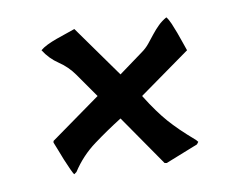

<svg xmlns="http://www.w3.org/2000/svg" viewBox="-20 -359 267 217"><path d="M140.6 -250.5Q149.4 -240.7 156 -234.4Q162.6 -228 168.9 -222.9Q175.3 -217.8 182.9 -212.6Q190.4 -207.5 201.7 -200.7L204.1 -198.7L202.6 -195.8L168.5 -174.8H166L116.2 -225.1Q101.6 -211.9 87.9 -197.5Q74.2 -183.1 66.4 -164.6L64 -162.1Q63 -162.6 59.6 -167.5Q56.2 -172.4 52.2 -178.7Q48.3 -185.1 44.9 -190.7Q41.5 -196.3 40.5 -197.8V-199.7L90.3 -250.5L66.4 -274.4Q57.6 -283.2 46.4 -288.1Q35.2 -293 26.9 -302.2Q29.3 -305.2 33.9 -308.6Q38.6 -312 44.2 -315.2Q49.8 -318.4 55.2 -321.3Q60.5 -324.2 64 -326.2L116.2 -274.9L140.1 -299.8Q144.5 -304.2 147.5 -309.6Q150.4 -314.9 153.3 -320.3Q156.2 -325.7 159.7 -330.6Q163.1 -335.4 168 -339.4Q170.9 -336.9 174.1 -332Q177.2 -327.1 180.4 -321.8Q183.6 -316.4 186.5 -311Q189.5 -305.7 191.4 -302.2Z"/></svg>

Font: CAT Linz
Style: Regular
Weight: 400
Designer: Peter Wiegel
Foundry: Peter Wiegel
Version: Version 1.08